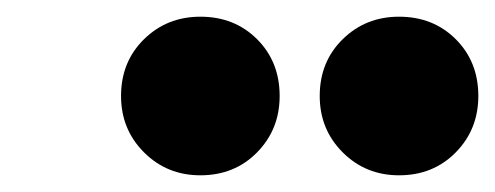

<svg xmlns="http://www.w3.org/2000/svg" viewBox="-20 -750 593 230"><path d="M458 -540Q418 -540 390.5 -567.5Q363 -595 363 -635Q363 -676 390.5 -703Q418 -730 458 -730Q499 -730 526 -703Q553 -676 553 -635Q553 -595 526 -567.5Q499 -540 458 -540ZM220 -540Q180 -540 152.5 -567.5Q125 -595 125 -635Q125 -676 152.5 -703Q180 -730 220 -730Q261 -730 288 -703Q315 -676 315 -635Q315 -595 288 -567.5Q261 -540 220 -540Z"/></svg>

Font: Rethink Sans ExtraBold
Style: Italic
Weight: 800
Italic angle: -10°
Designer: The Rethink Sans project authors (Hans Thiessen). DM Sans designed by Colophon Foundry.
Foundry: Rethink Communications LLC
Version: Version 1.001